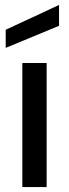

<svg xmlns="http://www.w3.org/2000/svg" viewBox="-20 -754 278 774"><path d="M70 0V-500H168V0ZM3 -561V-634L218 -734V-650Z"/></svg>

Font: Envelope Sans Variable
Style: Regular
Weight: 500
Designer: Andreas Rasmussen / Norman Anderson
Foundry: mail.de GmbH
Version: Version 1.150